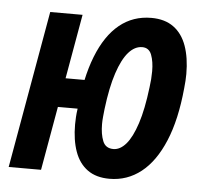

<svg xmlns="http://www.w3.org/2000/svg" viewBox="-44 -573 674 629"><g transform="rotate(5 293.0 -258.5)"><path d="M337.9 9.8Q293.9 9.8 265.6 -10.7Q237.3 -31.2 223.9 -68.8Q210.4 -106.4 210.4 -157.7Q210.4 -169.4 211.2 -181.9Q211.9 -194.3 213.9 -207.5Q223.6 -312 251.7 -383.3Q279.8 -454.6 324.5 -491Q369.1 -527.3 429.2 -527.3Q473.6 -527.3 502.4 -506.3Q531.2 -485.4 545.2 -446.3Q559.1 -407.2 559.1 -354Q559.1 -342.8 558.3 -331.1Q557.6 -319.3 556.2 -307.1Q546.4 -203.1 516.8 -132.6Q487.3 -62 441.7 -26.1Q396 9.8 337.9 9.8ZM5.9 0 97.2 -517.6H203.6L112.3 0ZM94.2 -210 111.3 -305.7H256.3L239.7 -210ZM342.3 -88.4Q364.3 -88.4 383.8 -110.8Q403.3 -133.3 418.7 -180.2Q434.1 -227.1 442.9 -300.3Q444.8 -313.5 445.8 -327.1Q446.8 -340.8 446.8 -353.5Q446.8 -384.8 438.5 -407Q430.2 -429.2 407.7 -429.2Q383.3 -429.2 362.8 -406Q342.3 -382.8 326.7 -335.7Q311 -288.6 302.2 -216.3Q300.8 -204.1 299.6 -191.2Q298.3 -178.2 298.3 -166.5Q298.3 -133.8 307.4 -111.1Q316.4 -88.4 342.3 -88.4Z"/></g></svg>

Font: Cascadia Mono Medium
Style: Italic
Weight: 500
Italic angle: -10°
Monospace: yes
Designer: Aaron Bell
Foundry: Saja Typeworks
Version: Version 2407.024